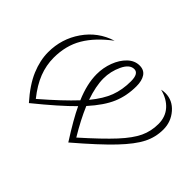

<svg xmlns="http://www.w3.org/2000/svg" viewBox="-98 -676 882 882"><g transform="rotate(45 343.0 -235.0)"><path d="M559 -470Q606 -470 638.5 -432.5Q671 -395 671 -345Q671 -295 648.5 -250.5Q626 -206 570 -147Q514 -88 404 6Q344 -88 318 -144Q258 -83 148 6Q92 -57 68.5 -113Q45 -169 45 -222Q45 -309 93.5 -379Q142 -449 224 -475Q152 -421 116.5 -361Q81 -301 81 -222Q81 -173 99 -126.5Q117 -80 157 -30Q252 -112 306 -170Q274 -245 274 -308Q274 -350 288.5 -388.5Q303 -427 328.5 -451.5Q354 -476 386 -476Q415 -476 429 -455Q443 -434 443 -398Q443 -336 421 -284Q399 -232 344 -171Q371 -107 414 -36Q505 -117 552 -168Q599 -219 618 -259.5Q637 -300 637 -347Q637 -393 609.5 -424Q582 -455 534 -467Q546 -470 559 -470ZM333 -200Q375 -251 392 -296Q409 -341 409 -396Q409 -447 380 -447Q350 -447 330 -404.5Q310 -362 310 -316Q310 -266 333 -200Z"/></g></svg>

Font: Srisakdi
Style: Regular
Weight: 400
Designer: Cadson Demak Co.,Ltd.
Foundry: Cadson Demak Co.,Ltd.
Version: Version 1.000